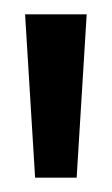

<svg xmlns="http://www.w3.org/2000/svg" viewBox="-20 -717 156 268"><path d="M29 -469 15 -697H101L87 -469Z"/></svg>

Font: Bricolage Grotesque 24pt Condensed
Style: Regular
Weight: 400
Width: 3
Designer: Mathieu Triay
Foundry: Atelier Triay
Version: Version 1.001;gftools[0.9.33.dev8+g029e19f]